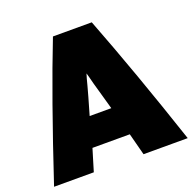

<svg xmlns="http://www.w3.org/2000/svg" viewBox="-127 -833 980 976"><g transform="rotate(-20 363.0 -345.0)"><path d="M726 15H487Q464 -76 456 -104H254Q250 -90 237 -48Q224 -6 218 15H3Q148 -422 259 -705H469Q591 -389 726 15ZM413 -261Q405 -288 391.5 -337.5Q378 -387 371 -410Q359 -458 355 -470Q348 -449 338 -409Q329 -374 296 -261Z"/></g></svg>

Font: Repo
Style: ExtraBlack
Weight: 1000
Designer: Stefan Peev
Foundry: Context Ltd
Version: Version 001.000